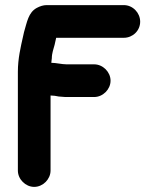

<svg xmlns="http://www.w3.org/2000/svg" viewBox="-20 -705 619 752"><path d="M178 -37V-331C188 -331 202 -329 210 -327L236 -325H349C383 -325 413 -355 413 -389C413 -423 383 -453 349 -453H241C222 -453 200 -459 181 -459C182 -466 182 -472 183 -477C183 -497 190 -514 194 -530L198 -548C199 -551 199 -554 200 -557H465C500 -557 529 -585 529 -620C529 -655 500 -685 465 -685H163C150 -685 137 -681 124 -674C91 -656 86 -619 74 -579L70 -561C61 -521 50 -475 50 -424V-37C50 -3 80 27 114 27C148 27 178 -3 178 -37Z"/></svg>

Font: Electronic
Style: SuThk
Weight: 900
Version: Version 1.011